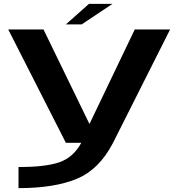

<svg xmlns="http://www.w3.org/2000/svg" viewBox="-20 -737 942 991"><path d="M320 0H563.5L858 -585H675.5L442.5 -98.5H441L204.5 -585H22.5ZM75.5 234Q261 234 376.8 185.8Q492.5 137.5 563.5 0L400 -0.5Q358.5 76 285.5 100.8Q212.5 125.5 75.5 125ZM320 -611H401.5L560.5 -717H439Z"/></svg>

Font: Anybody ExtraExpanded SemiBold
Style: Regular
Weight: 600
Width: 8
Version: Version 1.113;gftools[0.9.25]